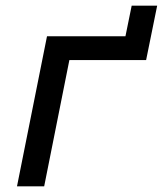

<svg xmlns="http://www.w3.org/2000/svg" viewBox="-20 -658 575 678"><path d="M40 0 146 -530H423L445 -638H535L496 -446H225L136 0Z"/></svg>

Font: MOST Montserrat Medium
Style: Italic
Weight: 500
Italic angle: -11.3°
Designer: Julieta Ulanovsky
Foundry: Julieta Ulanovsky
Version: Version 8.000;March 11, 2024;FontCreator 15.0.0.2926 64-bit